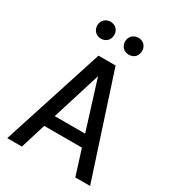

<svg xmlns="http://www.w3.org/2000/svg" viewBox="-215 -1030 1037 1148"><g transform="rotate(30 304.0 -456.0)"><path d="M206 -795C239 -795 264 -819 264 -854C264 -887 240 -912 206 -912C172 -912 147 -887 147 -854C147 -819 172 -795 206 -795ZM398 -795C432 -795 456 -819 456 -854C456 -887 433 -912 398 -912C364 -912 339 -887 339 -854C339 -819 364 -795 398 -795ZM488 0H590L362 -700H244L18 0H119L173 -174H433ZM198 -256 303 -592 408 -256Z"/></g></svg>

Font: Arthouse Owned Medium
Style: Regular
Weight: 500
Designer: Jeremy Tribby
Foundry: Tribby Type
Version: Version 1.000;PS 001.000;hotconv 1.0.88;makeotf.lib2.5.64775